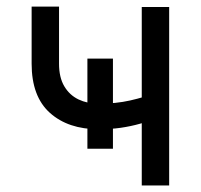

<svg xmlns="http://www.w3.org/2000/svg" viewBox="-20 -567 614 587"><path d="M325.3 -387.8V-112.2H247.2V-387.8ZM497.2 -545.5V0H413.4V-545.5ZM464.5 -207.4Q436.1 -196.7 408 -188.7Q380 -180.8 349.1 -176.3Q318.2 -171.9 281.2 -171.9Q188.6 -171.9 132.6 -221.9Q76.7 -272 76.7 -372.2V-546.9H160.5V-372.2Q160.5 -330.3 176.5 -303.3Q192.5 -276.3 219.8 -263.1Q247.2 -250 281.2 -250Q334.5 -250 377.7 -259.8Q420.8 -269.5 464.5 -285.5Z"/></svg>

Font: DeltaSans
Style: Regular
Weight: 400
Designer: Rasmus Andersson
Foundry: rsms
Version: Version 3.012